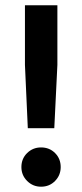

<svg xmlns="http://www.w3.org/2000/svg" viewBox="-20 -695 310 725"><path d="M85 -210.8 74.2 -450V-675H196.7V-450L185 -210.8ZM135 10Q104.2 10 82.5 -11.7Q60.8 -33.3 60.8 -64.2Q60.8 -95.8 82.5 -117.1Q104.2 -138.3 135 -138.3Q166.7 -138.3 187.9 -117.1Q209.2 -95.8 209.2 -64.2Q209.2 -33.3 187.9 -11.7Q166.7 10 135 10Z"/></svg>

Font: Funnel Sans SemiBold
Style: Regular
Weight: 600
Designer: NORD ID, Kristian Moeller
Foundry: Dicotype
Version: Version 1.000